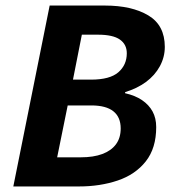

<svg xmlns="http://www.w3.org/2000/svg" viewBox="-20 -672 633 692"><path d="M28 0 159 -652H358Q455 -652 514.5 -616.5Q574 -581 574 -503Q574 -466 556 -433Q538 -400 506 -376.5Q474 -353 431 -340V-336Q467 -328 492 -311Q517 -294 530 -270Q543 -246 543 -214Q543 -138 505.5 -90.5Q468 -43 404.5 -21.5Q341 0 265 0ZM243 -385H308Q376 -385 406.5 -411.5Q437 -438 437 -480Q437 -512 412 -529.5Q387 -547 333 -547H275ZM186 -105H271Q317 -105 349 -117Q381 -129 398 -152Q415 -175 415 -209Q415 -250 388.5 -271Q362 -292 309 -292H224Z"/></svg>

Font: Source Sans 3 ExtraLight
Style: Bold Italic
Weight: 700
Italic angle: -11°
Version: Version 3.052;hotconv 1.1.0;makeotfexe 2.6.0